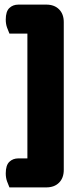

<svg xmlns="http://www.w3.org/2000/svg" viewBox="-20 -683 357 834"><path d="M21 131Q16 120 10.5 104.5Q5 89 5 70Q5 35 20.5 20Q36 5 60 5H99V-537H21Q16 -548 10.5 -563.5Q5 -579 5 -598Q5 -633 20.5 -648Q36 -663 60 -663H181Q216 -663 236.5 -642.5Q257 -622 257 -587V55Q257 90 236.5 110.5Q216 131 181 131Z"/></svg>

Font: Baloo Paaji
Style: Regular
Weight: 400
Designer: Shuchita Grover and Ek Type
Foundry: Ek Type
Version: Version 1.007;PS 1.000;hotconv 1.0.88;makeotf.lib2.5.647800